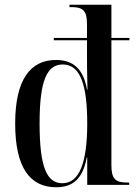

<svg xmlns="http://www.w3.org/2000/svg" viewBox="-20 -780 580 810"><path d="M217 10C292 10 330 -31 346 -115H348V0H525V-10H516C468 -10 450 -24 450 -83V-610H526V-620H450V-760H273V-750H279C326 -750 347 -740 347 -678V-620H207V-610H347V-551C347 -532 347 -467 349 -402H347C332 -488 290 -527 216 -527C108 -527 44 -444 44 -259C44 -72 107 10 217 10ZM243 -7C177 -7 147 -76 147 -259C147 -441 178 -508 245 -508C320 -508 348 -419 348 -259C348 -94 315 -7 243 -7Z"/></svg>

Font: Noto Serif Display Condensed Medium
Style: Regular
Weight: 500
Width: 3
Designer: Monotype Design Team
Foundry: Monotype Imaging Inc.
Version: Version 2.009